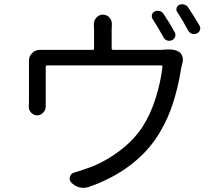

<svg xmlns="http://www.w3.org/2000/svg" viewBox="-20 -859 1040 916"><path d="M813.5 -705.1Q819.3 -694.3 815.4 -683.1Q811.5 -671.9 799.8 -667Q789.1 -662.1 777.3 -666Q765.6 -669.9 759.8 -681.6Q733.4 -729.5 708 -768.6Q702.1 -778.3 705.1 -789.1Q708 -799.8 718.8 -804.7Q730.5 -809.6 742.2 -806.2Q753.9 -802.7 760.7 -792Q791 -747.1 813.5 -705.1ZM512.7 -627.9Q512.7 -621.1 520.5 -621.1H737.3Q758.8 -621.1 774.4 -623Q782.2 -623 789.1 -623Q814.5 -623 833 -612.3Q844.7 -604.5 849.6 -591.3Q854.5 -578.1 851.6 -564.5Q848.6 -551.8 844.7 -535.2Q815.4 -350.6 747.1 -235.4Q695.3 -143.6 606.4 -74.7Q517.6 -5.9 399.4 34.2Q387.7 37.1 377 37.1Q366.2 37.1 356.4 34.2Q335 28.3 319.3 10.7Q308.6 -1 314 -16.6Q319.3 -32.2 335 -36.1Q363.3 -43.9 389.6 -53.7Q467.8 -79.1 542.5 -133.3Q617.2 -187.5 661.1 -255.9Q698.2 -313.5 722.7 -391.1Q747.1 -468.8 754.9 -540Q755.9 -546.9 749 -546.9H205.1Q198.2 -546.9 198.2 -540V-368.2V-350.6Q198.2 -334 186.5 -322.3Q174.8 -308.6 157.7 -308.6Q140.6 -308.6 127.9 -322.3Q117.2 -334 117.2 -350.6L118.2 -373V-547.9V-569.3Q118.2 -590.8 133.3 -606Q148.4 -621.1 169.9 -621.1Q170.9 -621.1 171.9 -621.1Q187.5 -621.1 207 -621.1H421.9Q428.7 -621.1 428.7 -627.9V-713.9L427.7 -744.1Q427.7 -761.7 439.5 -774.4Q452.1 -789.1 471.2 -789.1Q490.2 -789.1 502.9 -774.4Q513.7 -761.7 513.7 -745.1L512.7 -713.9ZM826.2 -800.8Q821.3 -806.6 821.3 -813.5Q821.3 -817.4 822.3 -820.3Q825.2 -831.1 835.9 -835.9Q842.8 -838.9 849.6 -838.9Q854.5 -838.9 859.4 -836.9Q871.1 -834 877.9 -823.2Q908.2 -777.3 931.6 -737.3Q935.5 -730.5 935.5 -723.6Q935.5 -719.7 933.6 -714.8Q929.7 -704.1 918.9 -699.2Q913.1 -696.3 906.2 -696.3Q901.4 -696.3 895.5 -698.2Q883.8 -702.1 877.9 -712.9Q851.6 -762.7 826.2 -800.8Z"/></svg>

Font: Gen Jyuu Gothic Regular
Style: Regular
Weight: 400
Designer: [Source Han Sans]
Ryoko NISHIZUKA  (kana & ideographs); Paul D. Hunt (Latin, Greek & Cyrillic); Wenlong ZHANG  (bopomofo
Version: Version 1.002.20150607